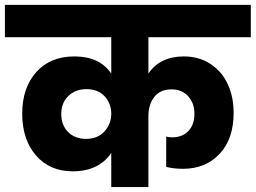

<svg xmlns="http://www.w3.org/2000/svg" viewBox="-37 -760 1039 780"><path d="M415 0V-139.2Q392.1 -103.5 352.3 -83.7Q312.5 -64 258.8 -64Q164.6 -64 108.9 -128.9Q53.2 -193.8 53.2 -297.9Q53.2 -402.8 110.1 -466.8Q167 -530.8 265.1 -530.8Q368.2 -530.8 415 -460.9V-608.9H-17.1V-740.2H981.9V-608.9H565.9V-460.9Q612.8 -530.8 710 -530.8Q772 -530.8 818.6 -499.8Q865.2 -468.8 888.7 -417.2Q912.1 -365.7 912.1 -301.8Q912.1 -195.3 855 -134.8Q797.9 -74.2 706.1 -74.2Q669.9 -74.2 638.2 -82V-205.1Q648.4 -202.1 663.1 -202.1Q703.1 -202.1 728 -227.5Q752.9 -252.9 752.9 -297.9Q752.9 -340.8 727.5 -368.9Q702.1 -397 660.2 -397Q613.8 -397 589.8 -366.2Q565.9 -335.4 565.9 -288.1V0ZM313 -195.8Q359.9 -195.8 387.5 -226.3Q415 -256.8 415 -297.9Q415 -339.4 388.2 -368.7Q361.3 -397.9 314 -397.9Q269.5 -397.9 240.7 -370.1Q211.9 -342.3 211.9 -296.9Q211.9 -251.5 239.7 -223.6Q267.6 -195.8 313 -195.8Z"/></svg>

Font: SVN-Poppins
Style: Bold
Weight: 700
Designer: Ninad Kale (Devanagari), Jonny Pinhorn (Latin)
Foundry: Indian Type Foundry
Version: Version 3.200;PS 1.000;hotconv 16.6.54;makeotf.lib2.5.65590